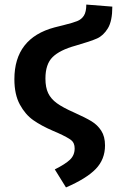

<svg xmlns="http://www.w3.org/2000/svg" viewBox="-20 -602 524 841"><path d="M220 140Q266 117 286.5 97.5Q307 78 307 48Q307 24 292 12Q277 0 233 -20L212 -29Q161 -51 126 -75.5Q91 -100 67 -144Q43 -188 43 -255Q43 -435 219 -482L259 -492Q299 -502 318 -509.5Q337 -517 347.5 -533.5Q358 -550 358 -582L472 -573Q472 -510 452.5 -478Q433 -446 405 -433.5Q377 -421 311 -402Q242 -383 210.5 -352Q179 -321 179 -258Q179 -219 191 -194Q203 -169 229 -150Q255 -131 305 -109Q354 -87 380.5 -71Q407 -55 423.5 -29.5Q440 -4 440 35Q440 96 399.5 138Q359 180 269 219Z"/></svg>

Font: Fira Sans Medium
Style: Regular
Weight: 500
Designer: bBox Type GmbH & Carrois Corporate GbR & Edenspiekermann AG
Foundry: bBox Type GmbH & Carrois Corporate GbR & Edenspiekermann AG
Version: Version 4.301